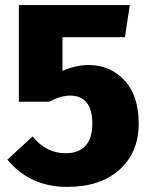

<svg xmlns="http://www.w3.org/2000/svg" viewBox="-20 -715 592 753"><path d="M489 -695 470 -569H225V-437Q277 -460 327 -460Q413 -460 468.5 -399.5Q524 -339 524 -231Q524 -117 448.5 -49.5Q373 18 244 18Q97 18 9 -89L108 -180Q160 -114 238 -114Q288 -114 315 -143Q342 -172 342 -230Q342 -340 254 -340Q219 -340 172 -316H54V-695Z"/></svg>

Font: FiraGO ExtraBold
Style: Regular
Weight: 800
Designer: bBox Type
Foundry: bBox Type GmbH
Version: Version 1.001;PS 001.001;hotconv 1.0.88;makeotf.lib2.5.64775